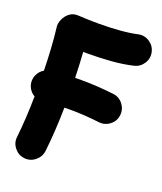

<svg xmlns="http://www.w3.org/2000/svg" viewBox="-149 -832 852 1012"><g transform="rotate(20 276.5 -326.5)"><path d="M7.3 -302.7Q4.4 -328.1 16.1 -350.6Q27.8 -373 48.8 -385.3Q47.4 -448.7 43.9 -506.8Q40.5 -564.9 33.2 -626.5Q31.2 -644 40.5 -666.7Q49.8 -689.5 70.3 -705.8Q90.8 -722.2 121.1 -720.2Q150.4 -718.3 180.2 -717.5Q210 -716.8 239.7 -716.8Q294.4 -716.8 351.1 -721.2Q407.7 -725.6 448.7 -734.9Q482.4 -742.7 511.7 -724.1Q541 -705.6 548.8 -671.9Q556.6 -638.2 537.8 -608.9Q519 -579.6 485.8 -571.8Q428.7 -558.6 364.7 -553.7Q300.8 -548.8 239.7 -548.8H209.5Q211.9 -513.2 213.6 -477.8Q215.3 -442.4 216.3 -405.8Q233.4 -406.2 251 -406.2Q297.4 -406.2 343 -403.3Q388.7 -400.4 434.1 -395Q468.3 -391.1 489.5 -363.5Q510.7 -335.9 506.8 -301.8Q502.9 -267.6 475.3 -246.3Q447.8 -225.1 413.6 -229Q372.6 -233.9 332 -236.6Q291.5 -239.3 251 -239.3Q234.4 -239.3 216.8 -238.8Q214.8 -108.4 201.7 8.8Q197.8 43 170.4 65.2Q143.1 87.4 108.9 83.5Q74.7 79.6 53 52.5Q31.2 25.4 35.2 -8.8Q46.9 -115.2 48.8 -240.7Q32.2 -250 21 -266.4Q9.8 -282.7 7.3 -302.7Z"/></g></svg>

Font: Mikhak-DS2-FD Black
Style: Regular
Weight: 900
Designer: Amin Abedi
Version: Version 3.2